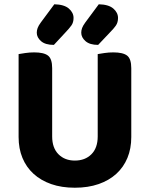

<svg xmlns="http://www.w3.org/2000/svg" viewBox="-20 -861 701 898"><path d="M330 17Q268 17 219.5 0Q171 -17 137 -48Q103 -79 85 -122.5Q67 -166 67 -220V-608Q78 -610 98.5 -613Q119 -616 140 -616Q185 -616 204.5 -601Q224 -586 224 -542V-223Q224 -169 253.5 -139.5Q283 -110 330 -110Q378 -110 407.5 -139.5Q437 -169 437 -223V-608Q448 -610 468.5 -613Q489 -616 510 -616Q555 -616 574.5 -601Q594 -586 594 -542V-220Q594 -166 576 -122.5Q558 -79 524 -48Q490 -17 441 0Q392 17 330 17ZM234 -841Q280 -840 302 -821Q324 -802 324 -777Q324 -756 314 -742Q304 -728 284 -707L232 -651Q192 -651 172 -668.5Q152 -686 152 -708Q152 -719 156 -730Q160 -741 171 -756ZM442 -841Q488 -840 510 -821Q532 -802 532 -777Q532 -756 522 -741.5Q512 -727 492 -707L439 -651Q400 -651 380 -668.5Q360 -686 360 -708Q360 -719 364 -730Q368 -741 379 -756Z"/></svg>

Font: Baloo 2
Style: Bold
Weight: 700
Designer: Sarang Kulkarni and Ek Type
Foundry: Ek Type
Version: Version 1.640;hotconv 1.0.111;makeotfexe 2.5.65597; ttfautoh